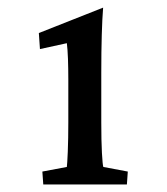

<svg xmlns="http://www.w3.org/2000/svg" viewBox="-20 -489 442 509"><path d="M248.5 -165Q248.5 -115.7 250.2 -83.7Q252 -51.8 253.9 -46.4L318.8 -34.2L316.4 0H94.7L92.3 -34.2L157.2 -46.4Q158.2 -52.7 159.7 -86.9Q161.1 -121.1 161.1 -165V-278.8Q161.1 -306.2 160.2 -332.8Q159.2 -359.4 157.2 -374.5L85.9 -358.9L83 -401.4L253.4 -468.8Q251 -439.5 249.8 -396.5Q248.5 -353.5 248.5 -295.4Z"/></svg>

Font: Lateef Medium
Style: Regular
Weight: 500
Designer: SIL International
Foundry: SIL International
Version: Version 4.200